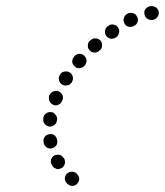

<svg xmlns="http://www.w3.org/2000/svg" viewBox="-20 -583 537 625"><path d="M208 21Q212 22 217 22Q221 22 225 20Q229 18 232 14Q238 7 238 -2Q237 -11 230 -17L229 -19Q225 -22 221 -23Q217 -25 212 -24Q208 -24 204 -22Q200 -20 197 -17Q191 -10 191 -1Q192 9 199 15L200 16Q204 19 208 21ZM156 -37Q159 -35 164 -33Q168 -32 172 -33Q177 -34 181 -36Q189 -41 191 -50Q193 -59 189 -67L187 -69Q185 -72 182 -75Q178 -78 174 -79Q169 -80 165 -79Q161 -79 157 -77Q149 -72 146 -63Q144 -54 149 -46L150 -44Q152 -40 156 -37ZM131 -104Q139 -98 148 -100Q157 -102 163 -109Q168 -117 166 -126V-128Q164 -137 157 -143Q149 -148 140 -146Q131 -145 125 -137Q120 -129 122 -120V-118Q124 -109 131 -104ZM125 -180Q131 -173 140 -171Q149 -170 157 -176Q164 -181 165 -190L166 -193Q167 -202 161 -209Q156 -217 147 -218Q137 -219 130 -214Q122 -208 121 -199V-197Q119 -188 125 -180ZM139 -262Q139 -258 141 -254Q143 -250 146 -247Q149 -243 153 -242Q162 -238 170 -242Q179 -246 182 -255L183 -257Q185 -261 185 -265Q185 -270 183 -274Q181 -278 178 -281Q175 -284 170 -286Q162 -289 153 -285Q145 -282 141 -273L140 -271Q139 -267 139 -262ZM172 -322Q174 -313 182 -308Q185 -305 190 -305Q194 -304 198 -305Q203 -306 207 -308Q210 -311 213 -314L214 -316Q219 -324 217 -333Q215 -342 207 -347Q200 -352 190 -350Q181 -349 176 -341L175 -339Q170 -331 172 -322ZM215 -382Q216 -373 223 -367Q230 -360 239 -361Q248 -362 254 -368L256 -370Q259 -373 260 -378Q262 -382 262 -386Q261 -391 259 -395Q257 -399 254 -402Q247 -408 238 -408Q228 -407 222 -400L221 -398Q215 -391 215 -382ZM266 -435Q265 -426 272 -419Q278 -412 287 -412Q296 -411 303 -418L305 -419Q312 -425 312 -434Q313 -444 307 -451Q300 -458 291 -458Q282 -459 275 -452L273 -451Q266 -445 266 -435ZM322 -483Q320 -474 326 -466Q331 -459 340 -457Q350 -456 357 -461L359 -462Q366 -468 368 -477Q369 -486 364 -494Q361 -498 358 -500Q354 -502 349 -503Q345 -504 341 -503Q336 -502 333 -499L331 -498Q323 -492 322 -483ZM387 -532Q384 -529 383 -524Q382 -520 382 -516Q383 -511 385 -507Q389 -499 398 -496Q407 -494 415 -498L417 -499Q425 -503 428 -512Q431 -521 426 -529Q422 -538 413 -540Q404 -543 396 -539L394 -538Q390 -536 387 -532ZM463 -561Q459 -559 456 -556Q452 -553 451 -549Q449 -545 450 -540Q450 -531 457 -524Q464 -518 473 -518Q474 -518 474 -518Q483 -518 490 -525Q497 -532 497 -541Q497 -550 490 -557Q483 -563 474 -563Q473 -563 471 -563Q467 -563 463 -561Z"/></svg>

Font: FRB American Cursive Guidelines Dotted Extrabold
Style: Bold Italic
Weight: 800
Italic angle: -25°
Version: Version 2.0;Modular Font Editor K font №1